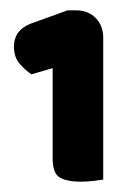

<svg xmlns="http://www.w3.org/2000/svg" viewBox="-20 -641 262 372"><path d="M180 -293Q174 -292 161.5 -290.5Q149 -289 136 -289Q110 -289 96 -297Q82 -305 82 -334V-509L41 -497Q30 -504 18.5 -517Q7 -530 7 -551Q7 -582 39 -595L111 -621H127Q151 -621 165.5 -606Q180 -591 180 -568Z"/></svg>

Font: Baloo Paaji
Style: Regular
Weight: 400
Designer: Shuchita Grover and Ek Type
Foundry: Ek Type
Version: Version 1.007;PS 1.000;hotconv 1.0.88;makeotf.lib2.5.647800